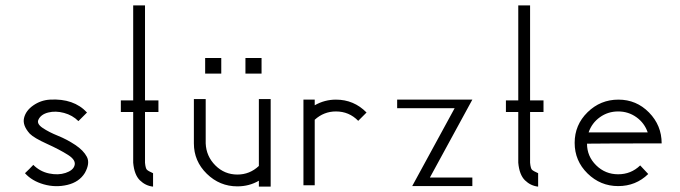

<svg xmlns="http://www.w3.org/2000/svg" viewBox="-20 -695 2534 715"><path d="M296 -51Q275 -17 231 -6.5Q187 4 143 -8.5Q99 -21 73 -50Q89 -65 104 -81Q129 -56 163 -49Q197 -42 224 -51Q251 -60 257 -77Q265 -98 233.5 -118Q202 -138 154.5 -159.5Q107 -181 91 -197Q63 -228 69.5 -255.5Q76 -283 104 -302.5Q132 -322 166 -324Q255 -329 304 -276L272 -244Q250 -266 218.5 -274.5Q187 -283 159.5 -276Q132 -269 123 -249Q116 -234 139 -218.5Q162 -203 195.5 -189.5Q229 -176 260 -155.5Q291 -135 303.5 -111Q316 -87 296 -51Z M476 -675H520V-321H570V-278H520V-89Q522 -68 527 -63Q532 -58 550 -50V0Q522 -3 501 -23.5Q480 -44 476 -89V-278H430V-321H476Z M988 0H944V-22Q908 -1 864 -1Q798 -1 750 -48Q702 -95 702 -161V-163V-326H746V-163V-161Q748 -113 782 -79Q816 -45 864 -45Q910 -45 944 -77V-326H988ZM744 -479H804V-421H744ZM894 -479H954V-421H894Z M1110 -324H1152V-303Q1189 -324 1231 -324Q1298 -324 1345 -276L1314 -245Q1280 -280 1231 -280Q1186 -280 1152 -249V-5H1110Z M1459 -324H1739L1581 -34H1739V-2H1563H1515L1673 -292H1459Z M1910 -675H1954V-321H2004V-278H1954V-89Q1956 -68 1961 -63Q1966 -58 1984 -50V0Q1956 -3 1935 -23.5Q1914 -44 1910 -89V-278H1864V-321H1910Z M2444 -161Q2240 -161 2166 -160Q2166 -113 2200 -79.5Q2234 -46 2282 -46Q2330 -46 2364 -79L2394 -47Q2348 -2 2282 -2Q2216 -2 2168 -49Q2120 -96 2120 -163Q2120 -230 2168 -277Q2216 -324 2283 -324Q2350 -324 2397 -276Q2444 -228 2444 -161ZM2172 -202H2392Q2380 -237 2350 -258.5Q2320 -280 2282 -280Q2244 -280 2214 -258.5Q2184 -237 2172 -202Z"/></svg>

Font: HiLo-Deco
Style: Deco
Weight: 500
Version: Version 001.000